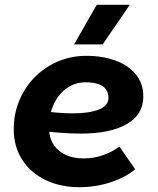

<svg xmlns="http://www.w3.org/2000/svg" viewBox="-20 -759 649 791"><path d="M36.6 -227.2Q36.6 -309.8 76.4 -379.3Q116.2 -448.8 184.8 -488.9Q253.4 -529 335.6 -529Q402.4 -529 455.8 -509.5Q509.2 -490 539.8 -452.4Q570.4 -414.8 570.4 -361.2Q570.4 -286.6 502 -247.6Q433.6 -208.6 313.8 -208.6Q231.4 -208.6 124.2 -223L136.4 -304.2Q217 -292 280.6 -292Q347 -292 386.9 -307.6Q426.8 -323.2 426.8 -355.2Q426.8 -377 416 -391.5Q405.2 -406 384 -413Q362.8 -420 333.2 -420Q289.2 -420 254.7 -395.4Q220.2 -370.8 200.9 -328.4Q181.6 -286 181.6 -235.8Q181.6 -174 220.8 -140.2Q260 -106.4 325.6 -106.4Q366.2 -106.4 404.3 -119.7Q442.4 -133 472.2 -154.8L536.8 -61.6Q498.2 -28.6 436.1 -8.2Q374 12.2 306.8 12.2Q228.8 12.2 167.2 -17.6Q105.6 -47.4 71.1 -101.4Q36.6 -155.4 36.6 -227.2ZM285.2 -576.2 378.6 -739.2H514.8L403 -576.2Z"/></svg>

Font: Fixel Italic Variable 20240409 Display Thin
Style: Italic
Weight: 100
Italic angle: -10°
Designer: AlfaBravo + MacPaw
Foundry: Kyrylo Tkachov, Marchela Mozhyna, Serhii Makarenko, Maria Weinstein, Zakhar Kryvoshyya
Version: Version 1.211;Glyphs 3.2 (3225)